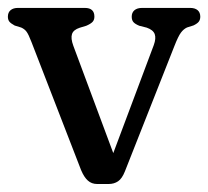

<svg xmlns="http://www.w3.org/2000/svg" viewBox="-28 -454 521 480"><path d="M243.5 6H214.9Q201.1 6 191.6 -2.6Q182.1 -11.1 174.7 -28.8L50.7 -348.9Q43.3 -368.2 38.4 -374.7Q33.6 -381.3 25.1 -385.1L8.6 -390.2Q-1.3 -395.6 -4.8 -400.2Q-8.3 -404.9 -8.3 -412.3Q-8.3 -422.9 -1.5 -428.6Q5.2 -434.2 16.7 -434.2H184.1Q208 -434.2 208 -412.3Q208 -404.2 203.3 -399.2Q198.5 -394.2 187.7 -389.6L171.5 -384.7Q155.4 -379.5 152 -368.8Q148.5 -358.2 155.3 -339.6L265.6 -43.3L243.1 -39L356.5 -341.4Q362.6 -358.2 358.8 -368.7Q354.9 -379.3 338.8 -384.9L320.2 -389.6Q309.8 -393.9 305.6 -398.7Q301.3 -403.6 301.3 -412.3Q301.3 -422.6 308.1 -428.4Q314.9 -434.2 327.3 -434.2H447.5Q459.3 -434.2 466 -428.6Q472.7 -422.9 472.7 -412.3Q472.7 -404.9 469 -399.9Q465.3 -395 455.6 -390.4L439.5 -385.3Q430.9 -381.3 424.3 -372.4Q417.6 -363.5 408 -338.9L284.2 -25.4Q277.1 -7.5 267.2 -0.8Q257.2 6 243.5 6Z"/></svg>

Font: Fraunces 144pt S100 Black
Style: Regular
Weight: 900
Version: Version 1.000